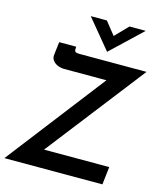

<svg xmlns="http://www.w3.org/2000/svg" viewBox="-138 -1065 974 1164"><g transform="rotate(15 349.5 -483.5)"><path d="M2 0 502 -648 517 -616H211Q191 -616 171.5 -624Q152 -632 140.5 -647Q129 -662 131 -682L141 -765H248L247 -751Q246 -739 252 -733.5Q258 -728 276 -728H699L210 -98L200 -112H630L617 0ZM386 -967 460 -874 430 -866 528 -967H630L437 -784H436L285 -967Z"/></g></svg>

Font: Josefin Sans Thin SemiBold
Style: Italic
Weight: 600
Italic angle: -7°
Version: Version 2.000